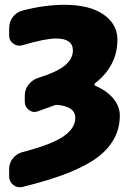

<svg xmlns="http://www.w3.org/2000/svg" viewBox="-20 -550 546 798"><path d="M375 -194Q424 -173 451 -140.5Q478 -108 478 -70Q478 33 386.5 103Q295 173 73 227Q52 232 35 218.5Q18 205 18 183V152Q18 127 34 107.5Q50 88 74 82Q194 51 243.5 17Q293 -17 293 -60Q293 -107 219 -114Q212 -115 202 -111Q182 -103 136 -87Q117 -80 100 -93Q83 -106 83 -127V-153Q83 -178 98.5 -198Q114 -218 138 -226Q218 -251 250.5 -278.5Q283 -306 283 -340Q283 -390 213 -390Q168 -390 73 -362Q53 -356 35.5 -368.5Q18 -381 18 -402V-433Q18 -459 33 -479Q48 -499 73 -506Q165 -530 248 -530Q352 -530 410 -490Q468 -450 468 -385Q468 -276 374 -203Q372 -201 372.5 -198Q373 -195 375 -194Z"/></svg>

Font: Rounded Mplus 1c Black
Style: Regular
Weight: 900
Version: Version 1.059.20150529